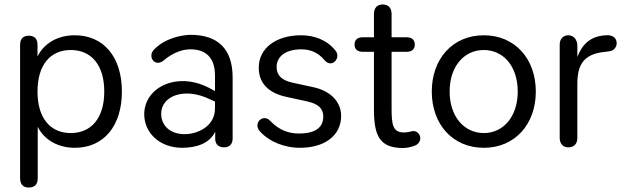

<svg xmlns="http://www.w3.org/2000/svg" viewBox="-20 -653 2799 860"><path d="M109 187C136 187 149 172 149 145V-85C178 -27 239 9 315 9C445 9 526 -89 526 -243C526 -398 444 -495 315 -495C238 -495 177 -459 148 -400V-452C148 -479 135 -493 109 -493C83 -493 70 -479 70 -452V145C70 172 83 187 109 187ZM297 -57C206 -57 148 -123 148 -243C148 -363 206 -429 297 -429C388 -429 447 -363 447 -243C447 -123 388 -57 297 -57Z M794 9C860 9 918 -10 944 -63V-31C944 -7 959 7 984 7C1008 7 1022 -8 1022 -32V-306C1022 -436 954 -496 836 -497C794 -497 721 -482 673 -434C637 -403 672 -349 713 -382C758 -421 804 -433 836 -432C901 -431 943 -396 943 -314V-245L928 -253C783 -337 628 -267 626 -143C625 -62 691 8 794 9ZM702 -144C702 -222 804 -265 921 -208L943 -198V-168C943 -83 859 -52 808 -52C742 -52 702 -90 702 -144Z M1317 9C1434 11 1508 -46 1508 -134C1508 -194 1464 -246 1381 -263L1289 -283C1238 -294 1219 -319 1219 -353C1219 -401 1261 -432 1329 -432C1366 -432 1403 -421 1435 -382C1467 -346 1509 -394 1483 -426C1445 -474 1388 -495 1329 -495C1216 -495 1139 -437 1139 -350C1139 -282 1180 -237 1263 -219L1355 -199C1409 -187 1428 -165 1428 -131C1428 -83 1394 -55 1319 -55C1279 -55 1233 -66 1189 -113C1157 -145 1112 -100 1144 -65C1190 -13 1263 8 1317 9Z M1786 10C1800 10 1824 6 1841 -2C1857 -9 1865 -26 1862 -40C1858 -58 1843 -67 1829 -66C1817 -64 1813 -61 1796 -60C1738 -56 1734 -95 1734 -170V-421H1802C1825 -421 1838 -433 1838 -453C1838 -474 1825 -486 1802 -486H1734V-591C1734 -618 1719 -633 1694 -633C1670 -633 1655 -618 1655 -591V-486H1604C1581 -486 1568 -474 1568 -453C1568 -433 1581 -421 1604 -421H1655V-162C1655 -40 1684 10 1786 10Z M2147 9C2286 9 2380 -96 2380 -243C2380 -390 2286 -495 2147 -495C2008 -495 1914 -390 1914 -243C1914 -96 2008 9 2147 9ZM2147 -57C2059 -57 1994 -131 1994 -243C1994 -356 2059 -429 2147 -429C2235 -429 2299 -356 2299 -243C2299 -131 2235 -57 2147 -57Z M2525 7C2552 7 2566 -9 2566 -36V-276C2566 -362 2593 -412 2692 -421L2707 -423C2731 -425 2744 -444 2742 -464C2739 -488 2718 -497 2695 -495C2624 -492 2588 -454 2566 -398V-448C2566 -475 2550 -495 2525 -495C2504 -495 2487 -480 2487 -453V-36C2487 -9 2502 7 2525 7Z"/></svg>

Font: SN Pro Book
Style: Regular
Weight: 350
Designer: Tobias Whetton
Foundry: Supernotes
Version: Version 1.003;Glyphs 3.3 (3324)